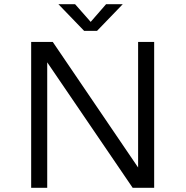

<svg xmlns="http://www.w3.org/2000/svg" viewBox="-20 -901 890 921"><path d="M569 -881 445.5 -753H383.5L260 -881H340L415 -796L489 -881ZM642.5 -700H719.5V0H616.5L206.5 -602V0H129.5V-700H233L642.5 -97.5Z"/></svg>

Font: League Mono Wide Light
Style: Regular
Weight: 300
Width: 8
Designer: Tyler Finck
Foundry: The League of Moveable Type / Tyler Finck
Version: Version 2.210